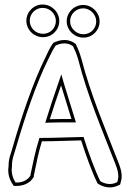

<svg xmlns="http://www.w3.org/2000/svg" viewBox="-20 -804 571 852"><path d="M18 -66C13 -36 22 -8 34 10L41 21H55C85 21 113 8 127 -15L130 -19V-24C141 -77 151 -130 166 -177C229 -177 279 -180 340 -181C360 -119 387 -42 413 10C436 26 470 35 502 20L513 15L516 4C525 -24 517 -53 507 -79C449 -229 383 -381 341 -544C334 -568 326 -589 316 -609C286 -633 249 -630 217 -614C201 -594 191 -568 181 -548C128 -441 77 -292 37 -153C27 -116 18 -103 18 -66ZM33 -64V-65V-66C33 -100 40 -110 51 -149C91 -287 142 -436 194 -541C204 -561 215 -585 227 -602C254 -615 282 -615 304 -599C313 -580 321 -562 327 -540C369 -376 435 -223 493 -74C503 -49 509 -23 502 -1V0L500 4L496 6C471 18 445 12 425 0C400 -51 373 -126 354 -186L351 -196H340C279 -195 228 -192 166 -192H155L152 -182C137 -134 126 -80 115 -27V-26V-24V-23H114C103 -6 81 6 55 6H49L47 2C37 -13 29 -38 33 -64ZM97 -712C97 -672 130 -639 171 -639C211 -639 243 -671 243 -711C243 -750 210 -784 169 -784C129 -784 97 -751 97 -712ZM112 -712C112 -743 137 -769 169 -769C202 -769 228 -742 228 -711C228 -679 203 -654 171 -654C138 -654 112 -680 112 -712ZM181 -259 201 -260C235 -261 265 -261 297 -261H317L311 -280C296 -329 280 -380 265 -429L252 -474L237 -430C219 -377 203 -331 187 -279ZM201 -275C217 -327 233 -372 251 -425C266 -376 282 -325 297 -276C265 -276 235 -276 201 -275ZM276 -710C276 -669 311 -637 350 -637C390 -637 422 -669 422 -709C422 -748 389 -782 349 -782C309 -782 276 -749 276 -710ZM291 -710C291 -741 317 -767 349 -767C380 -767 407 -740 407 -709C407 -677 382 -652 350 -652C319 -652 291 -678 291 -710Z"/></svg>

Font: Snowfall
Style: BlkOl
Weight: 900
Designer: Jasper
Foundry: Cannot Into Space Fonts
Version: Version 0.9